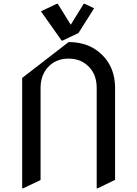

<svg xmlns="http://www.w3.org/2000/svg" viewBox="-20 -980 728 1019"><path d="M97.7 19.5V-566.4L344.2 -756.8Q455.6 -756.8 524.9 -686Q590.8 -618.7 590.8 -512.7V-25.4L498 19.5H493.2V-512.7Q493.2 -578.1 458 -618.7Q414.6 -668.9 344.2 -668.9Q272.5 -668.9 230.5 -618.7Q195.3 -576.7 195.3 -512.7V-24.4L102.5 19.5ZM281.7 -960H286.6L355.5 -848.6L424.3 -960H429.2L479.5 -936L396.5 -804.7L312 -764.6H307.1L197.3 -919.9Z"/></svg>

Font: Nova Cut
Style: Book
Weight: 400
Version: Version 2.000